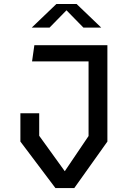

<svg xmlns="http://www.w3.org/2000/svg" viewBox="-20 -961 660 981"><path d="M84.2 -237.7V-382.3H180.3V-267.3L324.8 -67H298L432.5 -266V-730H528.7V-237.7L359.5 0H263.3ZM155.5 -730H489.8V-647.3H143.8ZM268.2 -940.7H371.2L497.2 -820H406.2L306.3 -922H333L233.2 -820H142.2Z"/></svg>

Font: Monaspace Krypton Var ExLight
Style: Regular
Weight: 200
Designer: Riley Cran and the Lettermatic Team
Version: Version 1.200 (Monaspace Krypton Var)